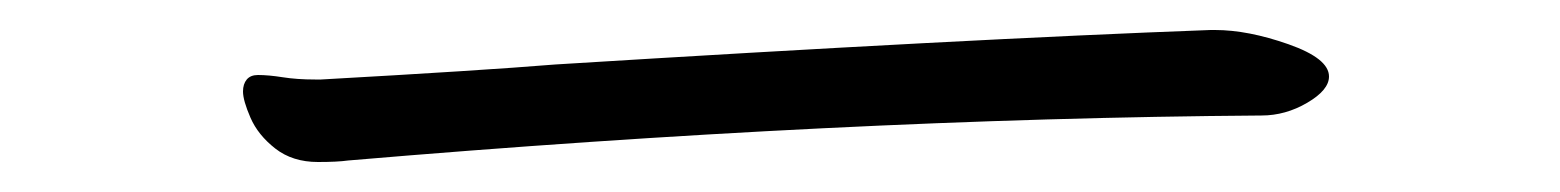

<svg xmlns="http://www.w3.org/2000/svg" viewBox="-20 -387 1040 128"><path d="M866 -336Q866 -327 851.5 -318.5Q837 -310 821 -310Q541 -308 212 -280Q205 -279 192 -279Q175 -279 163.5 -288Q152 -297 147 -308.5Q142 -320 142 -326Q142 -331 144.5 -334Q147 -337 152 -337Q159 -337 168.5 -335.5Q178 -334 190 -334H194Q301 -340 350 -344Q624 -361 787 -367H790Q812 -367 839 -357.5Q866 -348 866 -336Z"/></svg>

Font: JyunsaiKaai Light
Style: Regular
Weight: 300
Designer: Fontworks Inc.
Version: Version 0.030;April 7, 2024;FontCreator 14.0.0.2901 64-bit